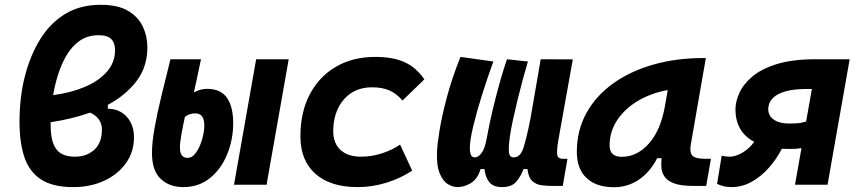

<svg xmlns="http://www.w3.org/2000/svg" viewBox="-20 -762 3556 792"><path d="M424.8 -329.6V-313.5Q473.6 -313 503.2 -280Q532.7 -247.1 532.7 -195.8Q532.7 -135.7 499.8 -89.4Q466.8 -43 410.2 -16.6Q353.5 9.8 281.7 9.8Q199.2 9.8 150.6 -21Q102.1 -51.8 81.3 -111.8Q60.5 -171.9 60.5 -260.3Q60.5 -361.8 83 -449Q105.5 -536.1 147.9 -603.5Q188.5 -668 250 -705.1Q311.5 -742.2 395.5 -742.2Q466.3 -742.2 508.3 -717.3Q550.3 -692.4 569.1 -652.3Q587.9 -612.3 587.9 -566.4Q587.9 -486.3 543.2 -427.5Q498.5 -368.7 424.8 -329.6ZM199.2 -369.6Q271.5 -378.9 329.3 -403.3Q387.2 -427.7 420.9 -466.1Q454.6 -504.4 454.6 -555.2Q454.6 -585 439 -600.8Q423.3 -616.7 386.2 -616.7Q341.8 -616.7 308.8 -593.8Q275.9 -570.8 252.9 -531.2Q233.9 -498.5 220.5 -457Q207 -415.5 199.2 -369.6ZM351.6 -297.4Q314 -284.2 272.9 -274.2Q231.9 -264.2 189 -257.8Q189 -251.5 189 -244.6Q189 -177.7 212.2 -146.7Q235.4 -115.7 288.6 -115.7Q337.9 -115.7 369.1 -144.3Q400.4 -172.9 400.4 -227.1Q400.4 -275.4 351.6 -297.4Z M735.4 9.8Q678.7 9.8 642.8 -24.2Q606.9 -58.1 606.9 -131.3Q606.9 -174.8 617.9 -235.8Q628.9 -296.9 646.5 -369.1Q664.1 -441.4 683.1 -517.6H809.1Q802.2 -483.4 794.7 -449.2Q787.1 -415 779.8 -380.9Q796.9 -389.6 809.6 -392.6Q822.3 -395.5 834.5 -395.5Q890.6 -395.5 916.3 -358.4Q941.9 -321.3 941.9 -254.4Q941.9 -187 917.5 -126.5Q893.1 -65.9 846.9 -28.1Q800.8 9.8 735.4 9.8ZM945.3 0 1036.6 -517.6H1170.9L1079.6 0ZM742.7 -279.8Q735.4 -246.6 728.8 -210.4Q722.2 -174.3 722.2 -152.8Q722.2 -110.8 753.4 -110.8Q773.9 -110.8 789.6 -133.8Q805.2 -156.7 814 -188.2Q822.8 -219.7 822.8 -244.6Q822.8 -294.4 785.6 -294.4Q761.2 -294.4 742.7 -279.8Z M1469.2 -115.7Q1513.2 -115.7 1555.4 -129.4Q1597.7 -143.1 1630.4 -165.5L1680.2 -58.1Q1634.3 -27.3 1575.4 -8.8Q1516.6 9.8 1455.1 9.8Q1342.8 9.8 1281 -45.2Q1219.2 -100.1 1219.2 -199.7Q1219.2 -298.8 1257.6 -372.3Q1295.9 -445.8 1365.5 -486.6Q1435.1 -527.3 1528.3 -527.3Q1601.1 -527.3 1649.2 -505.4Q1697.3 -483.4 1730.5 -434.6L1640.1 -347.2Q1616.2 -376 1586.4 -388.9Q1556.6 -401.9 1514.6 -401.9Q1442.4 -401.9 1398.7 -352.1Q1355 -302.2 1354.5 -220.2Q1355 -170.4 1385 -143.1Q1415 -115.7 1469.2 -115.7Z M1866.7 9.8Q1848.1 9.8 1827.6 -2.4Q1807.1 -14.6 1793.7 -46.9Q1780.3 -79.1 1782.7 -138.7Q1783.7 -163.6 1792.7 -221.4Q1801.8 -279.3 1822.8 -358.9Q1843.8 -438.5 1879.4 -527.3L2015.1 -508.3Q1990.2 -439.9 1968 -369.4Q1945.8 -298.8 1931.9 -240.5Q1918 -182.1 1918 -150.4Q1918 -136.7 1921.9 -124.8Q1925.8 -112.8 1939.5 -112.8Q1952.6 -112.8 1966.6 -130.9Q1980.5 -148.9 1988.3 -194.3Q1999 -254.4 2013.9 -315.7Q2028.8 -377 2043.9 -429.9Q2059.1 -482.9 2071.3 -517.6L2157.7 -508.3Q2147.9 -476.1 2136.7 -434.6Q2125.5 -393.1 2115 -350.1Q2104.5 -307.1 2096.2 -268.8Q2087.9 -230.5 2084 -204.1Q2077.1 -155.3 2079.3 -134Q2081.5 -112.8 2099.1 -112.8Q2126 -112.8 2138.7 -150.6Q2151.4 -188.5 2168 -272L2210.4 -517.6L2342.8 -517.1L2283.7 -187Q2276.4 -145.5 2278.1 -126.2Q2279.8 -106.9 2302.2 -106.9H2320.8L2301.3 4.9H2255.4Q2234.9 4.9 2213.1 2Q2191.4 -1 2175.5 -15.4Q2159.7 -29.8 2155.8 -64.5H2139.6Q2127.9 -33.2 2108.9 -11.7Q2089.8 9.8 2050.8 9.8Q2014.6 9.8 1998.3 -10.7Q1981.9 -31.2 1978.5 -64.5H1962.4Q1949.7 -22.9 1922.1 -6.6Q1894.5 9.8 1866.7 9.8Z M2512.7 10.3Q2439.5 10.3 2399.4 -27.8Q2359.4 -65.9 2359.4 -135.3Q2359.4 -223.1 2398.4 -294.7Q2437.5 -366.2 2508.1 -417Q2578.6 -467.8 2673.3 -495.1Q2768.1 -522.5 2879.4 -522.5H2891.6L2829.6 -166.5Q2823.7 -132.3 2836.4 -119.6Q2849.1 -106.9 2889.2 -106.9H2912.6L2893.1 4.9H2839.8Q2790 4.9 2762.2 -5.1Q2734.4 -15.1 2722.4 -31.7Q2710.4 -48.3 2708.5 -68.6Q2706.5 -88.9 2709 -109.4H2690.9Q2661.1 -51.8 2615.2 -20.8Q2569.3 10.3 2512.7 10.3ZM2544.4 -115.2Q2608.4 -115.2 2657 -170.2Q2705.6 -225.1 2723.1 -325.7L2734.4 -390.6Q2665 -377.9 2610.8 -345.5Q2556.6 -313 2525.6 -265.9Q2494.6 -218.8 2494.6 -162.1Q2494.6 -115.2 2544.4 -115.2Z M3240.2 -147.5Q3222.2 -147.5 3205.1 -148.4Q3183.6 -106.4 3151.9 -70.3Q3120.1 -34.2 3080.8 -12.2Q3041.5 9.8 2997.6 9.8Q2978 9.8 2964.4 6.1Q2950.7 2.4 2938 -3.4L2957 -120.1Q2965.8 -117.2 2975.6 -116.5Q2985.4 -115.7 2989.7 -115.7Q3015.1 -115.7 3043 -132.6Q3070.8 -149.4 3091.3 -176.8Q3051.8 -197.8 3032.7 -231.9Q3013.7 -266.1 3013.7 -310.5Q3013.7 -341.8 3029.3 -377.4Q3044.9 -413.1 3082 -445.1Q3119.1 -477.1 3183.3 -497.3Q3247.6 -517.6 3344.7 -517.6H3484.9L3393.6 0H3259.3L3286.1 -150.9Q3265.1 -147.5 3240.2 -147.5ZM3305.2 -260.7 3329.1 -395H3311.5Q3252.9 -395 3219.7 -385Q3186.5 -375 3171.6 -360.8Q3156.7 -346.7 3152.8 -333.5Q3148.9 -320.3 3148.9 -313.5Q3148.9 -283.7 3172.6 -268.1Q3196.3 -252.4 3234.4 -252.4Q3234.9 -252.4 3236.3 -252.4Q3249 -252.4 3267.1 -253.4Q3285.2 -254.4 3305.2 -260.7Z"/></svg>

Font: Cascadia Code PL
Style: Bold Italic
Weight: 700
Italic angle: -10°
Monospace: yes
Designer: Aaron Bell
Foundry: Saja Typeworks
Version: Version 2404.023; ttfautohint (v1.8.4)